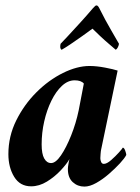

<svg xmlns="http://www.w3.org/2000/svg" viewBox="-20 -682 517 710"><path d="M337 -662Q342 -662 347 -652Q370 -606 392 -568.5Q414 -531 420 -520Q419 -513 415.5 -506.5Q412 -500 408 -498Q400 -505 383.5 -519Q367 -533 350 -549Q333 -565 322 -576Q307 -565 284 -548.5Q261 -532 240 -518Q219 -504 208 -498Q200 -502 204 -520Q210 -526 230 -547.5Q250 -569 276 -597.5Q302 -626 324 -652Q329 -657 331.5 -659.5Q334 -662 337 -662ZM311 -438Q337 -438 368.5 -432Q400 -426 415 -421L354 -129Q353 -126 352 -113.5Q351 -101 351 -97Q351 -90 354 -83Q357 -76 364 -76Q375 -76 391 -90Q407 -104 420 -118.5Q433 -133 434 -136Q439 -136 443 -125Q447 -114 447 -109Q441 -97 423.5 -78Q406 -59 383 -39Q360 -19 336 -5.5Q312 8 292 8Q267 8 249 -8.5Q231 -25 231 -57Q231 -60 231.5 -65Q232 -70 233 -75Q234 -81 235 -86Q236 -91 237 -94Q227 -76 204.5 -52Q182 -28 153.5 -10.5Q125 7 95 7Q54 7 32.5 -28Q11 -63 11 -112Q11 -178 40 -236.5Q69 -295 114.5 -340.5Q160 -386 212.5 -412Q265 -438 311 -438ZM256 -385Q231 -385 209 -364.5Q187 -344 170 -309.5Q153 -275 143.5 -233Q134 -191 134 -148Q134 -113 143.5 -96Q153 -79 169 -79Q186 -79 205.5 -107.5Q225 -136 243 -181Q261 -226 271 -274L290 -373Q280 -385 256 -385Z"/></svg>

Font: Amiri
Style: Bold Italic
Weight: 700
Italic angle: 10°
Designer: Khaled Hosny
Version: Version 0.113